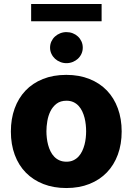

<svg xmlns="http://www.w3.org/2000/svg" viewBox="-20 -925 659 955"><path d="M34.1 -271Q34.1 -333.5 52.7 -385.1Q71.4 -436.8 106.7 -474.1Q142 -511.4 193.4 -532Q244.7 -552.6 309.7 -552.6Q373.9 -552.6 425.1 -532.1Q476.2 -511.7 511.7 -474.8Q547.2 -437.9 566.2 -385.8Q585.2 -333.8 585.2 -271Q585.2 -208.1 566.2 -156.2Q547.2 -104.4 511.7 -67.5Q476.2 -30.5 425.1 -10.1Q373.9 10.3 309.7 10.3Q246.8 10.3 195.8 -9.6Q144.9 -29.5 108.8 -66.1Q72.8 -102.6 53.4 -154.7Q34.1 -206.7 34.1 -271ZM310.7 -120.7Q330.3 -120.7 345 -127.7Q359.7 -134.6 370.6 -146.3Q381.4 -158 388.7 -173.3Q396 -188.6 400.4 -205.4Q404.8 -222.3 406.6 -239.5Q408.4 -256.7 408.4 -272Q408.4 -287.6 406.6 -304.9Q404.8 -322.1 400.6 -339Q396.3 -355.8 389 -371.3Q381.7 -386.7 370.9 -398.4Q360.1 -410.2 345.2 -417.1Q330.3 -424 310.7 -424Q280.9 -424 261.5 -409.3Q242.2 -394.5 231 -372Q219.8 -349.4 215.4 -322.8Q210.9 -296.2 210.9 -272Q210.9 -256 212.9 -238.6Q214.8 -221.2 219.3 -204.4Q223.7 -187.5 231.2 -172.4Q238.6 -157.3 249.6 -145.8Q260.7 -134.2 275.7 -127.5Q290.8 -120.7 310.7 -120.7ZM134.9 -905.2H485.4V-819.2H134.9ZM310.4 -765.3Q327.1 -765.3 341.8 -759.6Q356.5 -753.9 367.5 -743.6Q378.6 -733.3 385.1 -719.1Q391.7 -704.9 391.7 -687.9Q391.7 -671.5 385.1 -657.3Q378.6 -643.1 367.4 -632.8Q356.2 -622.5 341.4 -616.7Q326.7 -610.8 310.4 -610.8Q294.4 -610.8 279.7 -616.7Q264.9 -622.5 253.7 -632.8Q242.5 -643.1 235.8 -657.3Q229 -671.5 229 -687.9Q229 -704.5 235.6 -718.8Q242.2 -733 253.4 -743.3Q264.6 -753.6 279.3 -759.4Q294 -765.3 310.4 -765.3Z"/></svg>

Font: Inter P Extra Bold
Style: Regular
Weight: 800
Designer: Rasmus Andersson
Foundry: rsms
Version: Version 3.018;git-588b23468